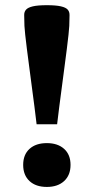

<svg xmlns="http://www.w3.org/2000/svg" viewBox="-20 -728 370 758"><path d="M254.5 -667.5 253.5 -625.5Q253 -615 250.5 -591.2Q248 -567.5 243.8 -534.5Q239.5 -501.5 234.5 -463Q229.5 -424.5 224.2 -384.5Q219 -344.5 214 -306.8Q209 -269 205.5 -237.5H124.5Q121 -269 116 -306.8Q111 -344.5 105.8 -384.5Q100.5 -424.5 95.5 -463Q90.5 -501.5 86.2 -534.5Q82 -567.5 79.5 -591.2Q77 -615 76.5 -625.5L75.5 -667.5Q75 -681 82.8 -689.8Q90.5 -698.5 110 -703Q129.5 -707.5 165 -707.5Q200.5 -707.5 220.2 -703Q240 -698.5 247.5 -689.8Q255 -681 254.5 -667.5ZM165 -163Q208 -163 233.2 -140.2Q258.5 -117.5 258.5 -77Q258.5 -36.5 233.2 -13.2Q208 10 165 10Q121.5 10 96.5 -13.2Q71.5 -36.5 71.5 -77Q71.5 -117.5 96.5 -140.2Q121.5 -163 165 -163Z"/></svg>

Font: Newsreader 9pt SemiBold
Style: Regular
Weight: 600
Designer: Hugues Gentile
Foundry: Production Type
Version: Version 1.003